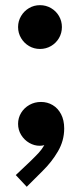

<svg xmlns="http://www.w3.org/2000/svg" viewBox="-20 -551 317 736"><path d="M49.3 -447.3Q49.3 -470.2 60.8 -489.5Q72.3 -508.8 91.3 -520Q110.4 -531.2 133.3 -531.2Q156.2 -531.2 175.5 -520Q194.8 -508.8 206.1 -489.5Q217.3 -470.2 217.3 -447.3Q217.3 -424.3 206.1 -405Q194.8 -385.7 175.5 -374.5Q156.2 -363.3 133.3 -363.3Q110.4 -363.3 91.3 -374.5Q72.3 -385.7 60.8 -405Q49.3 -424.3 49.3 -447.3ZM40.5 120.1 96.2 67.4Q117.2 46.9 128.9 34.2Q140.6 21.5 149.9 5.4Q141.1 7.8 132.3 7.8Q111.3 7.8 92.3 -3.2Q73.2 -14.2 61.3 -33.4Q49.3 -52.7 49.3 -76.2Q49.3 -99.1 61 -118.4Q72.8 -137.7 92.8 -148.9Q112.8 -160.2 137.2 -160.2Q161.6 -160.2 181.9 -148.2Q202.1 -136.2 214.1 -113.3Q226.1 -90.3 226.1 -58.6Q226.1 -11.7 202.1 29.3Q178.2 70.3 143.1 104.5L82.5 165Z"/></svg>

Font: Reddit Sans Vanilla
Style: Bold
Weight: 700
Designer: Stephen Hutchings
Foundry: Reddit
Version: Version 1.013